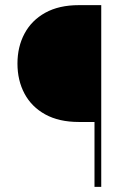

<svg xmlns="http://www.w3.org/2000/svg" viewBox="-20 -731 502 751"><path d="M376 0H349.6V-253.9H288.6Q210.9 -253.9 157.2 -283.4Q103.5 -313 75.9 -364.7Q48.3 -416.5 48.3 -482.4Q48.3 -547.9 75.9 -599.6Q103.5 -651.4 157.2 -681.2Q210.9 -710.9 288.6 -710.9H376Z"/></svg>

Font: Vazirmatn UI Thin
Style: Regular
Weight: 100
Designer: Saber Rastikerdar
Foundry: Saber Rastikerdar
Version: Version 33.003